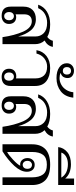

<svg xmlns="http://www.w3.org/2000/svg" viewBox="668 -1554 897 2272"><g transform="rotate(90 1116.0 -418.5)"><path d="M460 -498C503 -521 528 -554 535 -596C535 -596 463 -596 463 -596C457 -570 442 -548 418 -530C377 -553 327 -564 268 -564C209 -564 159 -551 119 -526C78 -501 51 -466 36 -422C36 -422 77 -422 77 -422C93 -458 116 -485 147 -502C177 -519 211 -528 250 -528C304 -528 345 -515 372 -489C399 -462 412 -430 412 -391C412 -391 412 -185 412 -185C397 -244 373 -294 340 -335C306 -375 262 -395 208 -395C161 -395 124 -382 98 -356C72 -330 59 -294 59 -249C59 -249 59 -97 59 -97C59 -26 95 10 168 10C197 10 221 2 238 -14C255 -29 264 -50 264 -77C264 -104 256 -125 241 -140C226 -155 206 -162 183 -162C170 -162 159 -160 150 -155C150 -155 150 -258 150 -258C150 -289 158 -311 173 -326C188 -340 208 -347 231 -347C283 -347 324 -313 355 -244C385 -175 407 -94 420 0C420 0 503 0 503 0C503 0 503 -385 503 -385C503 -430 489 -468 460 -498ZM137 -120C146 -130 157 -135 171 -135C185 -135 197 -130 206 -120C215 -110 220 -96 220 -78C220 -60 215 -46 206 -36C197 -25 185 -20 171 -20C157 -20 146 -25 137 -36C128 -46 123 -60 123 -78C123 -96 128 -110 137 -120Z M820 -13C837 2 860 10 890 10C962 10 998 -26 998 -97C998 -97 998 -385 998 -385C998 -444 979 -489 941 -519C902 -549 851 -564 787 -564C730 -564 682 -550 644 -521C606 -492 583 -453 574 -402C574 -402 614 -402 614 -402C624 -441 643 -472 672 -495C701 -517 733 -528 768 -528C815 -528 850 -516 873 -492C896 -467 908 -434 908 -393C908 -393 908 -159 908 -159C902 -162 894 -163 883 -163C858 -163 837 -156 820 -142C803 -127 794 -106 794 -77C794 -50 803 -28 820 -13ZM922 -36C913 -25 901 -20 887 -20C873 -20 861 -25 852 -36C843 -46 838 -60 838 -78C838 -96 843 -110 852 -120C861 -130 873 -135 887 -135C901 -135 913 -130 922 -120C931 -110 935 -96 935 -78C935 -60 931 -46 922 -36Z M776 -673C807 -650 850 -639 905 -639C965 -639 1017 -656 1060 -689C1103 -722 1129 -772 1136 -838C1136 -838 1072 -838 1072 -838C1069 -806 1059 -778 1043 -753C1027 -728 1007 -709 983 -696C958 -682 932 -675 904 -675C882 -675 862 -679 843 -688C864 -694 880 -704 890 -719C899 -734 904 -751 904 -770C904 -794 896 -813 879 -826C862 -839 842 -846 819 -846C792 -846 770 -838 754 -822C737 -806 729 -786 729 -761C729 -724 745 -695 776 -673ZM851 -727C843 -718 832 -714 818 -714C805 -714 794 -718 786 -727C778 -736 774 -747 774 -762C774 -777 778 -789 786 -798C794 -807 805 -811 818 -811C832 -811 843 -807 851 -798C859 -789 863 -777 863 -762C863 -747 859 -736 851 -727Z M1521 -498C1564 -521 1589 -554 1596 -596C1596 -596 1524 -596 1524 -596C1518 -570 1503 -548 1479 -530C1438 -553 1388 -564 1329 -564C1270 -564 1220 -551 1180 -526C1139 -501 1112 -466 1097 -422C1097 -422 1138 -422 1138 -422C1154 -458 1177 -485 1208 -502C1238 -519 1272 -528 1311 -528C1365 -528 1406 -515 1433 -489C1460 -462 1473 -430 1473 -391C1473 -391 1473 -185 1473 -185C1458 -244 1434 -294 1401 -335C1367 -375 1323 -395 1269 -395C1222 -395 1185 -382 1159 -356C1133 -330 1120 -294 1120 -249C1120 -249 1120 -97 1120 -97C1120 -26 1156 10 1229 10C1258 10 1282 2 1299 -14C1316 -29 1325 -50 1325 -77C1325 -104 1317 -125 1302 -140C1287 -155 1267 -162 1244 -162C1231 -162 1220 -160 1211 -155C1211 -155 1211 -258 1211 -258C1211 -289 1219 -311 1234 -326C1249 -340 1269 -347 1292 -347C1344 -347 1385 -313 1416 -244C1446 -175 1468 -94 1481 0C1481 0 1564 0 1564 0C1564 0 1564 -385 1564 -385C1564 -430 1550 -468 1521 -498ZM1198 -120C1207 -130 1218 -135 1232 -135C1246 -135 1258 -130 1267 -120C1276 -110 1281 -96 1281 -78C1281 -60 1276 -46 1267 -36C1258 -25 1246 -20 1232 -20C1218 -20 1207 -25 1198 -36C1189 -46 1184 -60 1184 -78C1184 -96 1189 -110 1198 -120Z M1688 -351C1688 -351 1688 0 1688 0C1688 0 1771 0 1771 0C1840 -43 1897 -90 1944 -141C1990 -192 2013 -241 2013 -288C2013 -315 2006 -338 1992 -355C1978 -372 1958 -381 1931 -381C1906 -381 1887 -373 1873 -357C1858 -341 1851 -320 1851 -295C1851 -271 1858 -251 1872 -234C1886 -217 1905 -209 1928 -209C1933 -209 1938 -210 1942 -211C1932 -189 1908 -160 1870 -125C1832 -89 1802 -66 1779 -55C1779 -55 1779 -351 1779 -351C1779 -407 1790 -450 1813 -480C1836 -510 1874 -525 1929 -525C1984 -525 2022 -510 2045 -479C2068 -448 2079 -405 2079 -348C2079 -348 2079 0 2079 0C2079 0 2170 0 2170 0C2170 0 2170 -351 2170 -351C2170 -418 2151 -470 2112 -508C2073 -545 2012 -564 1929 -564C1846 -564 1785 -545 1746 -508C1707 -470 1688 -418 1688 -351ZM1965 -254C1956 -244 1944 -239 1931 -239C1918 -239 1907 -244 1898 -254C1889 -263 1884 -277 1884 -295C1884 -312 1889 -326 1898 -335C1907 -344 1918 -349 1931 -349C1944 -349 1956 -344 1965 -335C1974 -326 1978 -312 1978 -295C1978 -277 1974 -263 1965 -254Z M1781 -767C1746 -738 1726 -702 1721 -659C1721 -659 2170 -659 2170 -659C2170 -659 2170 -847 2170 -847C2170 -847 2093 -847 2093 -847C2093 -847 2093 -742 2093 -742C2075 -764 2051 -781 2022 -793C1992 -804 1960 -810 1925 -810C1864 -810 1816 -796 1781 -767ZM2082 -696C2082 -696 1786 -696 1786 -696C1793 -719 1809 -738 1834 -753C1858 -767 1888 -774 1923 -774C1960 -774 1992 -767 2020 -754C2047 -740 2068 -721 2082 -696Z"/></g></svg>

Font: BUSH 25 TRIRONG 0515 A
Style: Regular
Weight: 400
Designer: Katatrad Team
Foundry: CadsonDemak